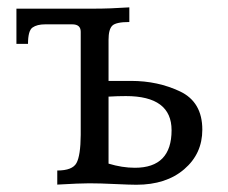

<svg xmlns="http://www.w3.org/2000/svg" viewBox="-20 -497 616 519"><path d="M344.7 -43.5Q443.8 -43.5 443.8 -145Q443.8 -237.3 320.3 -237.3Q297.9 -237.3 273.4 -235.8V-54.7Q310.1 -43.5 344.7 -43.5ZM348.6 2.4Q332.5 2.4 291.3 0.5Q250 -1.5 221.2 -1.5Q195.8 -1.5 134.8 2V-36.1Q175.8 -36.1 186.8 -56.4Q197.8 -76.7 198.2 -132.3V-411.1Q198.2 -431.2 175.3 -431.2H102.1Q80.1 -431.2 67.9 -422.6Q55.7 -414.1 55.7 -378.4H24.4V-473.6H233.9Q277.3 -473.6 329.6 -477.1V-437.5Q293.5 -437.5 283.4 -427.5Q273.4 -417.5 273.4 -389.2V-278.3H334.5Q406.7 -278.3 466.8 -249.8Q526.9 -221.2 526.9 -146.5Q526.9 -81.5 478 -39.6Q429.2 2.4 348.6 2.4Z"/></svg>

Font: Kelvinch
Style: Regular
Weight: 400
Designer: Paul James MIller
Foundry: High-Logic / Made with FontCreator
Version: Version 3.30 September 23, 2016